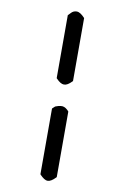

<svg xmlns="http://www.w3.org/2000/svg" viewBox="-106 -919 713 1120"><g transform="rotate(10 250.0 -359.0)"><path d="M221.2 -844.7Q234.9 -860.4 254.9 -860.4Q260.7 -860.4 266.4 -858.4Q272 -856.4 277.8 -852.8Q283.7 -849.1 289.3 -844.2Q294.9 -839.4 300.8 -833L303.7 -830.1V-826.2V-460.9V-457L300.8 -454.1Q288.1 -440.9 276.9 -434.3Q265.6 -427.7 254.9 -427.7Q234.9 -427.7 210 -454.1L207 -457V-460.9V-826.2V-830.1L210 -833ZM229 -293.5Q263.2 -306.6 279.8 -298.8Q283.7 -297.4 287.1 -295.2Q290.5 -293 293.7 -290.5Q296.9 -288.1 299.8 -285.4Q302.7 -282.7 305.2 -279.8L307.6 -276.9V-273.4V107.4V111.3L304.7 114.3Q278.8 141.6 258.8 141.6Q248 141.6 237.1 134.5Q226.1 127.4 213.4 114.3L210.9 111.3V107.4V-273.4V-277.8L213.9 -280.8L225.6 -291.5L227.1 -292.5Z"/></g></svg>

Font: NaikaiFont
Style: Bold
Weight: 700
Version: Version 1.89